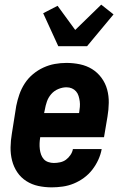

<svg xmlns="http://www.w3.org/2000/svg" viewBox="-20 -799 540 827"><path d="M203 8Q173 8 145 2Q117 -4 93.5 -19Q70 -34 54.5 -57Q39 -80 32 -107.5Q25 -135 25.5 -164.5Q26 -194 31 -223L50 -343Q55 -368 63.5 -392.5Q72 -417 86.5 -439.5Q101 -462 122 -479.5Q143 -497 167 -508Q191 -519 216 -523.5Q241 -528 266 -528Q296 -528 324.5 -522Q353 -516 376.5 -501.5Q400 -487 417 -464Q434 -441 441.5 -413.5Q449 -386 448.5 -356Q448 -326 443 -297L428 -208H153V-206Q151 -194 150.5 -181.5Q150 -169 151.5 -156.5Q153 -144 157 -133Q161 -122 168.5 -113.5Q176 -105 188 -101Q200 -97 212 -97Q225 -97 239 -100Q253 -103 264 -111Q275 -119 283.5 -131.5Q292 -144 294 -157H418Q414 -134 403.5 -111Q393 -88 377.5 -68Q362 -48 341.5 -33Q321 -18 298 -8.5Q275 1 250.5 4.5Q226 8 203 8ZM170 -312H320L321 -314Q323 -326 324 -338.5Q325 -351 323.5 -362.5Q322 -374 318.5 -385.5Q315 -397 307.5 -405.5Q300 -414 289.5 -418.5Q279 -423 266 -423Q249 -423 231 -415.5Q213 -408 200.5 -393.5Q188 -379 182 -361.5Q176 -344 173 -326ZM231 -600 166 -742 228 -774 304 -670 416 -779 469 -737 355 -600Z"/></svg>

Font: Iosevka Term Curly XBd Obl
Style: Regular
Weight: 800
Italic angle: -9°
Designer: Belleve Invis
Foundry: Belleve Invis
Version: Version 32.3.0